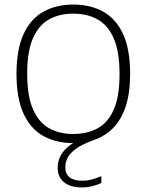

<svg xmlns="http://www.w3.org/2000/svg" viewBox="-20 -622 644 844"><path d="M341 202Q289.5 202 261.5 179.2Q233.5 156.5 233.5 115.5Q233.5 92.5 242.2 71.5Q251 50.5 269.5 32Q288 13.5 317 -2L320 7H302Q227.5 7 171.2 -23.8Q115 -54.5 83.8 -121.8Q52.5 -189 52.5 -297Q52.5 -405.5 84 -473Q115.5 -540.5 171.8 -571.2Q228 -602 302 -602Q377 -602 433.2 -571Q489.5 -540 520.8 -472.8Q552 -405.5 552 -297Q552 -212.5 532.5 -154Q513 -95.5 477.5 -59.5Q442 -23.5 394 -7Q342.5 11.5 315 31.2Q287.5 51 277.2 71.8Q267 92.5 267 113Q267 142.5 286 157.5Q305 172.5 341.5 172.5Q361 172.5 380.2 167.8Q399.5 163 425.5 152.5V182.5Q404.5 192 383.5 197Q362.5 202 341 202ZM302 -33Q363 -33 409 -58Q455 -83 480.2 -140.8Q505.5 -198.5 505.5 -296Q505.5 -395 480 -453.2Q454.5 -511.5 408.8 -536.8Q363 -562 302 -562Q241.5 -562 196 -537Q150.5 -512 125 -454.2Q99.5 -396.5 99.5 -299Q99.5 -200 125 -141.8Q150.5 -83.5 196 -58.2Q241.5 -33 302 -33Z"/></svg>

Font: Encode Sans SC ExtraLight
Style: Regular
Weight: 250
Designer: Multiple Designers
Foundry: Impallari Type
Version: Version 3.002